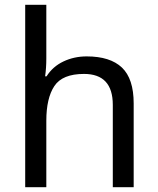

<svg xmlns="http://www.w3.org/2000/svg" viewBox="-20 -780 658 800"><path d="M173 -537Q173 -497 168 -462H174Q200 -503 244.5 -524Q289 -545 341 -545Q439 -545 488 -498.5Q537 -452 537 -349V0H450V-343Q450 -472 330 -472Q240 -472 206.5 -421.5Q173 -371 173 -277V0H85V-760H173Z"/></svg>

Font: Noto Sans Yi
Style: Regular
Weight: 400
Designer: Monotype Design Team
Foundry: Monotype Imaging Inc.
Version: Version 2.002; ttfautohint (v1.8.4.7-5d5b)